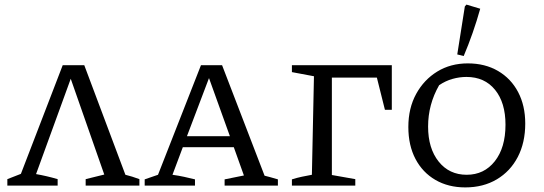

<svg xmlns="http://www.w3.org/2000/svg" viewBox="-20 -808 2368 836"><path d="M12 0V-28L71 -51L253 -524H347L526 -47Q555 -40 587 -28V0H353V-28L434 -48L288 -465L137 -50Q160 -46 183.5 -40.5Q207 -35 231 -28V0Z M1132 -43Q1148 -39 1157 -36.5Q1166 -34 1190 -27V0H958V-27L1042 -44L998 -167H776L731 -47Q759 -43 782 -38Q805 -33 829 -27V0H610V-27L668 -47L855 -524H947ZM794 -215H981L890 -468Z M1251 0V-27Q1273 -34 1294.5 -38.5Q1316 -43 1338 -47L1347 -476L1251 -494V-524H1686V-330H1656L1621 -470H1425V-46L1527 -28V0Z M2006 8Q1932 8 1876 -24.5Q1820 -57 1789 -116Q1758 -175 1758 -255Q1758 -337 1792 -399Q1826 -461 1884 -496.5Q1942 -532 2017 -532Q2092 -532 2148.5 -499Q2205 -466 2236 -407Q2267 -348 2267 -270Q2267 -187 2234.5 -124.5Q2202 -62 2143 -27Q2084 8 2006 8ZM2012 -47Q2088 -47 2134.5 -106Q2181 -165 2181 -265Q2181 -361 2135.5 -417Q2090 -473 2011 -473Q1981 -473 1950.5 -464.5Q1920 -456 1892 -437Q1844 -353 1844 -257Q1844 -162 1890 -104.5Q1936 -47 2012 -47ZM1999 -564 1971 -571 2004 -780 2011 -788 2071 -770Q2041 -663 1999 -564Z"/></svg>

Font: Piazzolla SC
Style: Regular
Weight: 400
Designer: Juan Pablo del Peral
Foundry: Huerta Tipografica
Version: Version 1.330